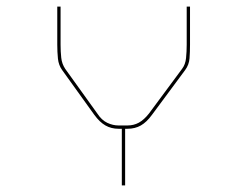

<svg xmlns="http://www.w3.org/2000/svg" viewBox="-20 -650 745 580"><path d="M365 -261H358V-90H348V-261H338Q316 -261 298.5 -271Q281 -281 265 -303L168 -438Q157 -453 155 -473Q153 -493 153 -515V-630H163V-515Q163 -494 165 -475.5Q167 -457 177 -442L274 -307Q287 -287 304 -279Q321 -271 338 -271H365Q384 -271 399.5 -279.5Q415 -288 430 -307L530 -442Q540 -455 542 -474.5Q544 -494 544 -515V-630H554V-515Q554 -493 552.5 -473.5Q551 -454 539 -438L439 -303Q423 -281 405.5 -271Q388 -261 365 -261Z"/></svg>

Font: Bungee Hairline
Style: Regular
Weight: 400
Designer: David Jonathan Ross
Foundry: David Jonathan Ross
Version: Version 1.000;PS 1.0;hotconv 1.0.72;makeotf.lib2.5.5900